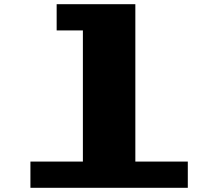

<svg xmlns="http://www.w3.org/2000/svg" viewBox="-20 -1020 1040 915"><path d="M250 -937.5V-1000H437.5H625V-625V-250H750H875V-187.5V-125H500H125V-187.5V-250H250H375V-562.5V-875H312.5H250Z"/></svg>

Font: Press Start 2P
Style: Regular
Weight: 500
Monospace: yes
Version: Version 2.14